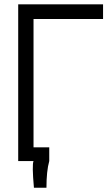

<svg xmlns="http://www.w3.org/2000/svg" viewBox="-20 -760 519 906"><path d="M138.2 -670.4V-64.9H212.4V0Q199.2 46.9 199.2 126H140.1Q130.4 17.6 138.2 0H65.9V-739.7H466.3V-670.4Z"/></svg>

Font: News Cycle
Style: Regular
Weight: 500
Version: Version 0.5.2